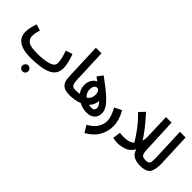

<svg xmlns="http://www.w3.org/2000/svg" viewBox="32 -1582 2669 2669"><g transform="rotate(45 1366.0 -248.0)"><path d="M340 21Q562 21 668.5 -30.5Q775 -82 775 -202Q775 -252 758.5 -316Q742 -380 723 -430L624 -397Q644 -342 656.5 -289Q669 -236 669 -196Q669 -137 583.5 -112Q498 -87 366 -87ZM341 21 386 -10 366 -87Q232 -87 190 -122.5Q148 -158 148 -213Q148 -245 156 -280.5Q164 -316 172 -341L77 -367Q65 -330 53 -280Q41 -230 41 -189Q41 -84 119 -31.5Q197 21 341 21ZM402 233Q425 233 441.5 216.5Q458 200 458 176Q458 152 441.5 134.5Q425 117 402 117Q377 117 360 134.5Q343 152 343 176Q343 200 360 216.5Q377 233 402 233Z M1095 5Q1158 5 1158 -51Q1158 -103 1105 -103Q1060 -103 1042 -126.5Q1024 -150 1021 -227L1001 -721H891L912 -172Q915 -79 957 -37Q999 5 1095 5Z M1597 -140Q1597 -178 1572 -225Q1547 -272 1470.5 -343Q1394 -414 1240 -526L1179 -445Q1209 -424 1237 -404Q1192 -385 1167 -340Q1142 -295 1142 -242Q1142 -203 1154.5 -169.5Q1167 -136 1187 -109Q1145 -103 1103 -103L1094 5Q1143 5 1192.5 -3Q1242 -11 1286 -29Q1360 9 1434 9Q1513 9 1555 -31Q1597 -71 1597 -140ZM1238 -251Q1238 -288 1252.5 -314.5Q1267 -341 1298 -341Q1326 -341 1338.5 -314.5Q1351 -288 1351 -254Q1351 -226 1339 -194.5Q1327 -163 1289 -140Q1266 -161 1252 -188.5Q1238 -216 1238 -251ZM1497 -141Q1496 -120 1484.5 -103Q1473 -86 1437 -86Q1411 -86 1385 -92Q1440 -148 1447 -230Q1482 -193 1489.5 -172.5Q1497 -152 1497 -141Z M1616 230Q1731 167 1783.5 74.5Q1836 -18 1836 -122Q1836 -177 1819.5 -234.5Q1803 -292 1763 -366L1658 -313Q1689 -254 1706.5 -206Q1724 -158 1724 -115Q1724 -47 1686.5 14.5Q1649 76 1557 128Z M2547 -55Q2547 -74 2533.5 -88.5Q2520 -103 2489 -103Q2431 -103 2413.5 -126.5Q2396 -150 2393 -226L2371 -729H2262L2275 -336Q2272 -297 2264 -266Q2234 -316 2178.5 -390Q2123 -464 2014 -585L1938 -504Q2038 -405 2103 -315.5Q2168 -226 2203 -165Q2160 -128 2098.5 -120Q2037 -112 1964 -122L1948 -6Q1959 -4 1986 0.5Q2013 5 2045 5Q2099 5 2170.5 -18.5Q2242 -42 2287 -121Q2317 5 2484 5Q2547 5 2547 -55Z M2483 5Q2612 5 2646 -59Q2680 -123 2675 -235L2655 -721H2544L2563 -239Q2566 -158 2554 -130.5Q2542 -103 2492 -103Z"/></g></svg>

Font: Noto Sans Arabic UI ExtraCondensed Semi
Style: Regular
Weight: 600
Width: 3
Designer: Nadine Chahine - Monotype Design Team
Foundry: Monotype Imaging Inc.
Version: Version 1.900